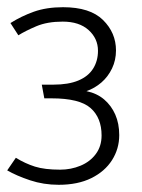

<svg xmlns="http://www.w3.org/2000/svg" viewBox="-20 -791 394 533"><path d="M155 -771Q109 -771 74 -758.5Q39 -746 9 -727L31 -693Q50 -705 80.5 -718Q111 -731 154 -731Q200 -731 226 -707.5Q252 -684 252 -650Q252 -622 238.5 -600.5Q225 -579 197.5 -567.5Q170 -556 128 -556H96L103 -518H123Q201 -518 231.5 -491Q262 -464 262 -415Q262 -385 246 -363.5Q230 -342 203.5 -331Q177 -320 147 -320Q104 -320 77 -328.5Q50 -337 24 -353L0 -318Q26 -303 63.5 -290.5Q101 -278 143 -278Q196 -278 233.5 -296.5Q271 -315 291 -346.5Q311 -378 311 -416Q311 -448 300 -473Q289 -498 269 -515Q249 -532 220 -538Q243 -546 261.5 -562Q280 -578 291 -601Q302 -624 302 -651Q302 -700 266 -735.5Q230 -771 155 -771Z"/></svg>

Font: Catamaran ExtraLight
Style: Regular
Weight: 250
Designer: Pria Ravichandran
Version: Version 2.000